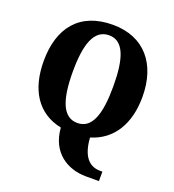

<svg xmlns="http://www.w3.org/2000/svg" viewBox="-167 -853 1105 1220"><g transform="rotate(20 385.0 -243.0)"><path d="M554 239H642V175H627C575 175 504 150 494 -2C641 -46 719 -176 719 -358C719 -580 600 -725 387 -725C160 -725 51 -580 51 -359C51 -167 132 -32 298 2C310 170 432 239 554 239ZM386 -61C286 -61 248 -171 248 -358C248 -545 286 -654 387 -654C486 -654 522 -545 522 -358C522 -171 486 -61 386 -61Z"/></g></svg>

Font: Noto Serif Devanagari SemiCondensed Black
Style: Regular
Weight: 900
Width: 4
Designer: Universal Thirst, Indian Type Foundry and the Monotype Design Team
Foundry: Monotype Imaging Inc.
Version: Version 2.004